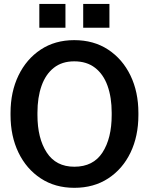

<svg xmlns="http://www.w3.org/2000/svg" viewBox="-20 -920 747 951"><path d="M348.1 10.3Q252.9 10.3 181.9 -36.4Q110.8 -83 71.5 -164.3Q32.2 -245.6 32.2 -350.1V-360.8Q32.2 -464.8 71.5 -546.1Q110.8 -627.4 181.6 -674.3Q252.4 -721.2 347.7 -721.2Q444.3 -721.2 515.6 -674.3Q586.9 -627.4 626.2 -546.1Q665.5 -464.8 665.5 -360.8V-350.1Q665.5 -245.6 626.5 -164.3Q587.4 -83 516.1 -36.4Q444.8 10.3 348.1 10.3ZM348.1 -94.2Q441.9 -94.2 487.5 -164.6Q533.2 -234.9 533.2 -350.1V-361.8Q533.2 -437.5 512.7 -494.9Q492.2 -552.2 450.9 -584.2Q409.7 -616.2 347.7 -616.2Q287.1 -616.2 246.6 -584.2Q206.1 -552.2 185.8 -494.9Q165.5 -437.5 165.5 -361.8V-350.1Q165.5 -235.4 211.4 -164.8Q257.3 -94.2 348.1 -94.2ZM392.1 -782.7V-900.4H522V-782.7ZM174.8 -782.7V-900.4H304.2V-782.7Z"/></svg>

Font: Roboto Slab SemiBold
Style: Regular
Weight: 600
Designer: Google
Version: Version 2.001; ttfautohint (v1.8.3)